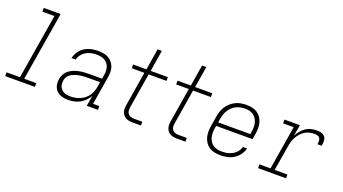

<svg xmlns="http://www.w3.org/2000/svg" viewBox="-58 -1277 3265 1827"><g transform="rotate(20 1575.0 -363.5)"><path d="M22 0V-38H158L267 -697H145V-735H316L201 -38H323V0Z M663 8Q641 8 619 5Q597 2 578 -7Q559 -16 544 -30.5Q529 -45 521 -64.5Q513 -84 511 -106Q509 -128 513 -150Q517 -175 530 -199Q543 -223 564 -239.5Q585 -256 610 -266.5Q635 -277 660.5 -282.5Q686 -288 711.5 -290Q737 -292 762 -292H897L903 -331Q907 -352 906.5 -373Q906 -394 900 -413Q894 -432 881.5 -447.5Q869 -463 851.5 -472.5Q834 -482 813.5 -486Q793 -490 772 -490Q745 -490 717.5 -484.5Q690 -479 665.5 -465Q641 -451 623 -428Q605 -405 599 -377H556Q564 -412 585 -443Q606 -474 637 -493.5Q668 -513 703 -520.5Q738 -528 772 -528Q799 -528 826 -523.5Q853 -519 875.5 -507Q898 -495 915 -475Q932 -455 940.5 -430.5Q949 -406 949.5 -379Q950 -352 945 -324L898 -38H961V0H848L866 -106Q851 -79 828.5 -56.5Q806 -34 778.5 -19Q751 -4 721.5 2Q692 8 663 8ZM671 -30Q695 -30 719.5 -34.5Q744 -39 767.5 -49Q791 -59 811.5 -75.5Q832 -92 847 -113Q862 -134 870 -157.5Q878 -181 882 -205L890 -254H762Q747 -254 731.5 -253Q716 -252 700.5 -250Q685 -248 670 -245Q655 -242 640 -236.5Q625 -231 610.5 -223.5Q596 -216 584 -205Q572 -194 565 -179Q558 -164 556 -149Q553 -132 554.5 -115.5Q556 -99 562.5 -84.5Q569 -70 580.5 -59Q592 -48 606.5 -41.5Q621 -35 637.5 -32.5Q654 -30 671 -30Z M1311 0Q1293 0 1275.5 -3Q1258 -6 1243 -14Q1228 -22 1217.5 -35Q1207 -48 1201.5 -64Q1196 -80 1196 -98Q1196 -116 1199 -134L1256 -482H1128V-520H1263L1298 -735H1341L1306 -520H1480V-482H1299L1241 -128Q1238 -110 1239.5 -93Q1241 -76 1251 -63Q1261 -50 1277 -44Q1293 -38 1311 -38H1397V0Z M1761 0Q1743 0 1725.5 -3Q1708 -6 1693 -14Q1678 -22 1667.5 -35Q1657 -48 1651.5 -64Q1646 -80 1646 -98Q1646 -116 1649 -134L1706 -482H1578V-520H1713L1748 -735H1791L1756 -520H1930V-482H1749L1691 -128Q1688 -110 1689.5 -93Q1691 -76 1701 -63Q1711 -50 1727 -44Q1743 -38 1761 -38H1847V0Z M2202 8Q2172 8 2143 2Q2114 -4 2090.5 -19Q2067 -34 2051 -57.5Q2035 -81 2027.5 -108.5Q2020 -136 2020 -166Q2020 -196 2025 -226L2042 -326Q2046 -353 2055 -379.5Q2064 -406 2080 -430.5Q2096 -455 2118.5 -474.5Q2141 -494 2167 -506.5Q2193 -519 2220.5 -523.5Q2248 -528 2275 -528Q2305 -528 2333.5 -522Q2362 -516 2385 -500.5Q2408 -485 2424 -461.5Q2440 -438 2447 -411Q2454 -384 2453.5 -354Q2453 -324 2448 -294L2439 -241H2071L2067 -219Q2063 -196 2062.5 -172Q2062 -148 2067.5 -126Q2073 -104 2084.5 -85Q2096 -66 2114.5 -53.5Q2133 -41 2155.5 -35.5Q2178 -30 2202 -30Q2229 -30 2256 -35Q2283 -40 2308.5 -53.5Q2334 -67 2352.5 -89.5Q2371 -112 2378 -140H2421Q2412 -105 2390 -75Q2368 -45 2337 -25.5Q2306 -6 2271 1Q2236 8 2202 8ZM2403 -279 2406 -301Q2410 -324 2411 -347.5Q2412 -371 2406.5 -393Q2401 -415 2389.5 -434Q2378 -453 2360.5 -466Q2343 -479 2320.5 -484.5Q2298 -490 2274 -490Q2251 -490 2228.5 -485.5Q2206 -481 2184.5 -470.5Q2163 -460 2145 -443Q2127 -426 2114.5 -406Q2102 -386 2095 -364Q2088 -342 2084 -319L2077 -279Z M2583 0V-38H2695L2768 -482H2661V-520H2817L2798 -406Q2811 -432 2830 -455.5Q2849 -479 2873 -496Q2897 -513 2925 -520.5Q2953 -528 2981 -528Q2997 -528 3013.5 -526.5Q3030 -525 3044.5 -518.5Q3059 -512 3068.5 -500Q3078 -488 3081 -472.5Q3084 -457 3083 -440Q3082 -423 3079 -407H3036Q3039 -423 3039 -439.5Q3039 -456 3031 -469Q3023 -482 3007 -486Q2991 -490 2975 -490Q2950 -490 2925.5 -484Q2901 -478 2879 -464Q2857 -450 2839.5 -430Q2822 -410 2809.5 -387Q2797 -364 2790 -340Q2783 -316 2779 -291L2737 -38H2866V0Z"/></g></svg>

Font: Iosevka Etoile XLtObl
Style: Regular
Weight: 200
Italic angle: -9°
Designer: Belleve Invis
Foundry: Belleve Invis
Version: Version 15.5.2; ttfautohint (v1.8.4)